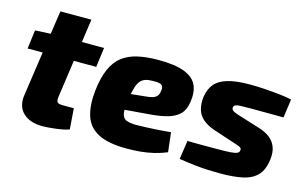

<svg xmlns="http://www.w3.org/2000/svg" viewBox="-82 -844 1704 1070"><g transform="rotate(15 770.5 -309.0)"><path d="M329 -631 263 -168Q260 -145 267 -137Q274 -129 299 -129H362L371 -9Q350 -1 321 3.5Q292 8 264 10.5Q236 13 218 13Q145 13 106 -25Q67 -63 77 -129L150 -631ZM438 -497 423 -384H27L41 -492L137 -497Z M748 -511Q846 -511 899.5 -490Q953 -469 971.5 -429.5Q990 -390 981 -331Q975 -286 950.5 -260.5Q926 -235 883 -222.5Q840 -210 774 -205L515 -184L527 -275L732 -296Q755 -298 770.5 -302.5Q786 -307 795.5 -317.5Q805 -328 807 -349Q810 -366 805 -375Q800 -384 786.5 -387.5Q773 -391 747 -390Q722 -390 705 -384Q688 -378 676.5 -364.5Q665 -351 657.5 -325.5Q650 -300 643 -259Q634 -203 638.5 -175Q643 -147 663.5 -138Q684 -129 721 -129Q744 -129 779 -130.5Q814 -132 852.5 -134.5Q891 -137 920 -140L933 -28Q900 -14 861 -4.5Q822 5 782 8.5Q742 12 704 12Q597 12 539 -18.5Q481 -49 462 -108.5Q443 -168 452 -254Q461 -332 483.5 -382.5Q506 -433 542.5 -460.5Q579 -488 630.5 -499.5Q682 -511 748 -511Z M1278 -511Q1316 -511 1361 -508Q1406 -505 1448 -500.5Q1490 -496 1519 -489L1504 -382Q1455 -382 1407 -382.5Q1359 -383 1312 -383Q1276 -383 1255.5 -382Q1235 -381 1227 -377Q1219 -373 1217 -364Q1215 -352 1226 -344Q1237 -336 1268 -327L1384 -291Q1424 -279 1450 -259Q1476 -239 1487.5 -209Q1499 -179 1494 -138Q1486 -74 1455 -42.5Q1424 -11 1371.5 0Q1319 11 1246 11Q1211 11 1174 9.5Q1137 8 1096 3.5Q1055 -1 1005 -9L1021 -117Q1036 -116 1064 -116Q1092 -116 1124.5 -116Q1157 -116 1186 -116Q1240 -116 1268 -118Q1296 -120 1307 -125.5Q1318 -131 1319 -141Q1321 -150 1316.5 -155Q1312 -160 1299 -165Q1286 -170 1263 -177L1151 -214Q1107 -229 1081.5 -252Q1056 -275 1047.5 -307Q1039 -339 1044 -378Q1051 -423 1074.5 -452Q1098 -481 1147 -496Q1196 -511 1278 -511Z"/></g></svg>

Font: Exo 2 ExtraBold
Style: Italic
Weight: 800
Italic angle: -8°
Designer: Natanael Gama
Foundry: Natanael Gama
Version: Version 2.010